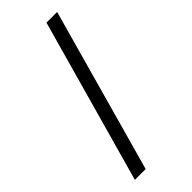

<svg xmlns="http://www.w3.org/2000/svg" viewBox="-290 -840 1018 1018"><g transform="rotate(-45 219.0 -331.5)"><path d="M308 -792 50 129H131L388 -792Z"/></g></svg>

Font: Noto Sans Bengali SemiCondensed
Style: Regular
Weight: 400
Width: 4
Designer: Jelle Bosma - Monotype Design Team
Foundry: Monotype Imaging Inc.
Version: Version 2.003